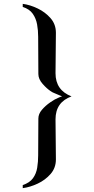

<svg xmlns="http://www.w3.org/2000/svg" viewBox="-20 -878 490 996"><path d="M351 -378Q268 -348 268 -259Q268 -207 269 -155Q270 -103 270 -51Q270 -7 242.5 24.5Q215 56 175.5 74.5Q136 93 98 98V82Q134 70 151 46.5Q168 23 173 -8Q178 -39 178 -72Q178 -120 178.5 -168Q179 -216 179 -263Q179 -287 197.5 -308.5Q216 -330 240.5 -347Q265 -364 283 -371Q288 -373 292.5 -375Q297 -377 302 -378Q297 -380 292.5 -382Q288 -384 283 -386Q273 -391 263 -394.5Q253 -398 243 -405Q223 -418 201 -443Q179 -468 179 -494Q179 -542 178.5 -590Q178 -638 178 -687Q178 -720 172.5 -751Q167 -782 150 -806.5Q133 -831 98 -842V-858Q136 -853 175.5 -834Q215 -815 242.5 -783.5Q270 -752 270 -708Q270 -656 269 -603.5Q268 -551 268 -498Q268 -410 351 -378Z"/></svg>

Font: Kaisei HarunoUmi
Style: Bold
Weight: 700
Designer: Font-Kai, 金井和夫
Foundry: KAZUO KANAI
Version: Version 5.003